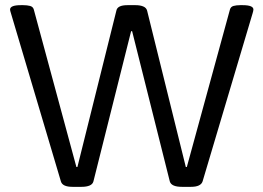

<svg xmlns="http://www.w3.org/2000/svg" viewBox="-20 -722 1020 744"><path d="M261 2Q222 2 216 -19L22 -672Q19 -681 19 -685Q19 -702 61 -702H70Q85 -702 96.5 -699Q108 -696 111 -685L276 -75H280L431 -681Q435 -702 474 -702H505Q523 -702 535 -697Q547 -692 550 -681L700 -75H704L871 -685Q874 -696 885 -699Q896 -702 911 -702H920Q962 -702 962 -685Q962 -682 961 -678.5Q960 -675 959 -671L765 -19Q758 2 720 2H685Q644 2 638 -19L492 -601H488L342 -19Q339 -8 327 -3Q315 2 296 2Z"/></svg>

Font: Asap Semi Expanded
Style: Regular
Weight: 400
Width: 6
Designer: Pablo Cosgaya
Foundry: Omnibus-Type
Version: Version 3.001; ttfautohint (v1.8.4.7-5d5b)